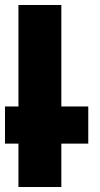

<svg xmlns="http://www.w3.org/2000/svg" viewBox="-20 -750 402 770"><path d="M226 -730H54V0H226ZM334 -323H0V-174H334Z"/></svg>

Font: Geom ExtraBold
Style: Bold
Weight: 800
Version: Version 1.102